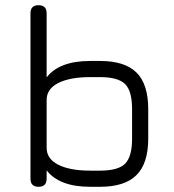

<svg xmlns="http://www.w3.org/2000/svg" viewBox="-20 -717 669 737"><path d="M159 -31Q159 0 128 0Q97 0 97 -31V-666Q97 -697 128 -697Q159 -697 159 -666V-420Q208 -483 326 -483H364Q459 -483 504 -438.5Q549 -394 549 -298V-185Q549 -90 504 -45Q459 0 364 0H326Q208 0 159 -63ZM326 -62H364Q434 -62 460.5 -89Q487 -116 487 -185V-298Q487 -368 460 -394.5Q433 -421 364 -421H326Q248 -421 203 -398Q158 -375 159 -331V-152Q158 -108 203 -85Q248 -62 326 -62Z"/></svg>

Font: Jura Medium
Style: Regular
Weight: 500
Designer: Daniel Johnson, Alexei Vanyashin
Foundry: Daniel Johnson
Version: Version 5.103